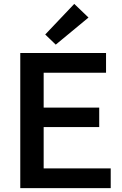

<svg xmlns="http://www.w3.org/2000/svg" viewBox="-20 -965 625 985"><path d="M84 0V-693H524V-592H204V-413H489V-313H204V-101H548V0ZM266 -736 212 -788 361 -945 434 -875Z"/></svg>

Font: Ubuntu Sans SemiBold
Style: Regular
Weight: 600
Designer: Dalton Maag Ltd
Foundry: Dalton Maag Ltd
Version: Version 1.006; ttfautohint (v1.8.4.7-5d5b)